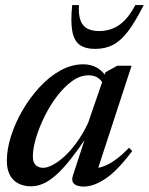

<svg xmlns="http://www.w3.org/2000/svg" viewBox="-20 -710 576 742"><path d="M261.5 -30.5 317 -201H328Q287 -138 254.5 -96.8Q222 -55.5 195 -32.2Q168 -9 145.2 0.5Q122.5 10 100.5 10Q72.5 10 51.2 -0.8Q30 -11.5 18.2 -33.5Q6.5 -55.5 6.5 -89Q6.5 -133 22.5 -183.8Q38.5 -234.5 67 -283.5Q95.5 -332.5 132.8 -373Q170 -413.5 213.2 -437.5Q256.5 -461.5 301.5 -461.5Q332 -461.5 355 -448.2Q378 -435 396 -406.5L380 -382.5Q373 -399.5 358.5 -409.2Q344 -419 322.5 -419Q290 -419 259 -396.8Q228 -374.5 200.2 -338Q172.5 -301.5 151.8 -259.2Q131 -217 119 -176.5Q107 -136 107 -106Q107 -82 118 -71.8Q129 -61.5 147.5 -61.5Q162.5 -61.5 184 -72.8Q205.5 -84 229.8 -106.2Q254 -128.5 277.5 -161Q301 -193.5 320.5 -235L388 -431L433 -456H488.5L352.5 -39.5L340.5 -61Q357.5 -59 379.2 -66.8Q401 -74.5 426.2 -92.5Q451.5 -110.5 478.5 -139L491 -126.5Q434.5 -51 388.5 -20Q342.5 11 303.5 11Q277 11 266 0Q255 -11 261.5 -30.5ZM363.5 -590Q391.5 -590 416.2 -600Q441 -610 462.5 -632.2Q484 -654.5 503 -690.5H535.5Q503 -626 474.8 -589Q446.5 -552 416.5 -536.5Q386.5 -521 347.5 -521Q310 -521 288.2 -536.5Q266.5 -552 259.5 -589Q252.5 -626 259 -690.5H285Q283 -653.5 291 -631.5Q299 -609.5 317 -599.8Q335 -590 363.5 -590Z"/></svg>

Font: Newsreader 36pt Medium
Style: Italic
Weight: 500
Italic angle: -17°
Designer: Hugues Gentile
Foundry: Production Type
Version: Version 1.003